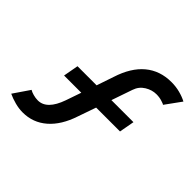

<svg xmlns="http://www.w3.org/2000/svg" viewBox="-185 -967 1183 1183"><g transform="rotate(45 406.0 -375.5)"><path d="M811.5 -732.5 736.5 -629Q734 -633 712 -639.5Q689.5 -647 662.5 -647Q624.5 -647 589 -625.5Q552.5 -603.5 538.5 -561.5L491.5 -425H683.5L665.5 -326H457.5L416.5 -208.5Q380.5 -99.5 314 -42Q247.5 15.5 158.5 15.5Q125 15.5 90.2 6.2Q55.5 -3 27 -16.5L99 -122Q105 -118 113.2 -114.8Q121.5 -111.5 131.2 -108.8Q141 -106 151.5 -104.5Q162 -103 172 -103Q250.5 -103 293.5 -226L328 -326H178L196 -425H362.5L400 -535.5Q436.5 -650 506 -707.8Q575.5 -765.5 675 -765.5Q714 -765.5 749.2 -756.2Q784.5 -747 811.5 -732.5Z"/></g></svg>

Font: Russisch Sans
Style: Bold Italic
Weight: 700
Italic angle: -10°
Designer: Michael Sharanda (font) & Cristiano Sobral (main changes)
Foundry: Michael Sharanda
Version: Version 2.00;September 8, 2020;FontCreator 13.0.0.2681 64-bi